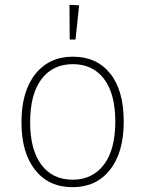

<svg xmlns="http://www.w3.org/2000/svg" viewBox="-20 -766 602 796"><path d="M493 -262Q493 -134 436 -62Q379 10 281 10Q182 10 125.5 -61.5Q69 -133 69 -259Q69 -387 126.5 -459Q184 -531 282 -531Q381 -531 437 -461Q493 -391 493 -262ZM105 -259Q105 -145 151.5 -83Q198 -21 281 -21Q363 -21 410.5 -83Q458 -145 458 -262Q458 -377 411.5 -438.5Q365 -500 282 -500Q199 -500 152 -438Q105 -376 105 -259ZM308 -744 293 -602H269L268 -746Z"/></svg>

Font: FiraGO UltraLight
Style: Regular
Weight: 200
Designer: bBox Type
Foundry: bBox Type GmbH
Version: Version 1.001